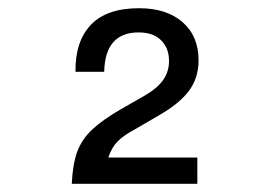

<svg xmlns="http://www.w3.org/2000/svg" viewBox="-20 -722 658 468"><path d="M155 -274Q157 -321 168 -351.5Q179 -382 204.5 -406Q230 -430 275 -456L331 -488Q364 -507 378 -527.5Q392 -548 392 -573Q392 -605 372.5 -624Q353 -643 318 -643Q236 -643 234 -547H164Q163 -621 201.5 -661.5Q240 -702 319 -702Q386 -702 425 -668Q464 -634 464 -575Q464 -532 440.5 -500.5Q417 -469 366 -440L304 -404Q280 -391 266 -376.5Q252 -362 244 -338H461V-274Z"/></svg>

Font: Fragment Mono SC
Style: Regular
Weight: 400
Monospace: yes
Designer: Wei Huang based on Nimbus Sans by URW Studio, based on Helvetica by Max Miedinger.
Foundry: Wei Huang
Version: Version 1.012; ttfautohint (v1.8.4.7-5d5b)